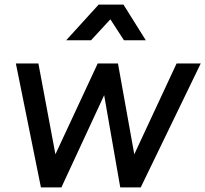

<svg xmlns="http://www.w3.org/2000/svg" viewBox="-20 -815 893 835"><path d="M158 0 49 -539H147L221 -144L405 -539H493L564 -144L748 -539H853L592 0H503L433 -401L247 0ZM268 -640 409 -795H517L614 -640H519L460 -731L376 -640Z"/></svg>

Font: Plus Jakarta Sans Medium
Style: Italic
Weight: 500
Italic angle: -8°
Designer: Gumpita Rahayu
Foundry: Tokotype
Version: Version 2.071; ttfautohint (v1.8.4.7-5d5b);gftools[0.9.29]